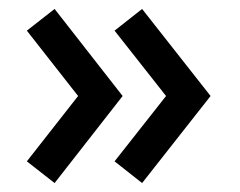

<svg xmlns="http://www.w3.org/2000/svg" viewBox="-20 -437 536 429"><path d="M236 -76.5 351 -222.5 236 -368.5 297.5 -417 450.5 -222.5 297.5 -28ZM40 -76.5 154.5 -222.5 40 -368.5 102 -417 254 -222.5 102 -28Z"/></svg>

Font: League Spartan SemiBold
Style: Regular
Weight: 600
Foundry: The League of Moveable Type
Version: Version 2.002